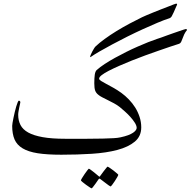

<svg xmlns="http://www.w3.org/2000/svg" viewBox="-20 -756 1039 1046"><path d="M999 -592.8Q988.8 -580.1 983.2 -567.9Q977.5 -555.7 974.1 -545.4Q970.7 -535.2 966.8 -527.6Q962.9 -520 956.1 -517.6Q936 -511.2 906.7 -501.5Q877.4 -491.7 842.8 -479.5Q808.1 -467.3 770.8 -453.9Q733.4 -440.4 697.8 -426Q662.1 -411.6 629.9 -397.5Q597.7 -383.3 573 -370.6Q548.3 -357.9 534.2 -346.9Q520 -335.9 520 -327.6Q520 -321.8 530.8 -314.9Q541.5 -308.1 558.6 -299.1Q575.7 -290 597.2 -278.1Q618.7 -266.1 641.1 -250Q662.6 -234.4 682.1 -214.1Q701.7 -193.8 716.6 -170.2Q731.4 -146.5 740.5 -118.9Q749.5 -91.3 749.5 -62Q749.5 -13.7 714.4 15.6Q679.2 44.9 619.4 60.8Q559.6 76.7 480.5 81.8Q401.4 86.9 314 86.9Q236.8 86.9 185.5 78.9Q134.3 70.8 103.3 52.2Q72.3 33.7 59.3 3.7Q46.4 -26.4 46.4 -70.3Q46.4 -74.7 48.3 -86.9Q50.3 -99.1 53.5 -114.3Q56.6 -129.4 60.5 -146Q64.5 -162.6 68.6 -176.3Q72.8 -189.9 76.4 -198.7Q80.1 -207.5 83 -207.5Q86.4 -207.5 88.6 -204.8Q90.8 -202.1 90.8 -199.2Q90.8 -196.8 88.9 -189Q86.9 -181.2 85 -171.1Q83 -161.1 81.1 -150.1Q79.1 -139.2 79.1 -130.9Q79.1 -99.1 91.8 -74.7Q104.5 -50.3 134 -33.9Q163.6 -17.6 212.6 -8.8Q261.7 0 334 0H454.1Q504.9 0 540.3 -1Q575.7 -2 598.4 -3.2Q621.1 -4.4 636.2 -7.8Q661.1 -13.2 678 -19.5Q694.8 -25.9 705.1 -33Q715.3 -40 720 -46.9Q724.6 -53.7 724.6 -59.1Q724.6 -71.3 714.6 -87.2Q704.6 -103 690.4 -118.9Q676.3 -134.8 660.2 -148.9Q644 -163.1 632.3 -172.9Q618.7 -183.6 601.6 -192.9Q584.5 -202.1 568.1 -210.2Q551.8 -218.3 537.6 -225.6Q523.4 -232.9 516.1 -239.3Q503.4 -249 498.5 -262.5Q493.7 -275.9 493.7 -302.2Q493.7 -331.1 496.3 -349.1Q499 -367.2 506.8 -374.5Q524.9 -390.6 550.5 -407.5Q576.2 -424.3 606 -440.7Q635.7 -457 667.5 -472.9Q699.2 -488.8 730 -502.2Q760.7 -515.6 787.6 -526.4Q814.5 -537.1 835.4 -543.9Q843.8 -546.4 858.2 -551.5Q872.6 -556.6 889.6 -563Q906.7 -569.3 924.6 -575.4Q942.4 -581.5 957.3 -586.7Q972.2 -591.8 981.9 -595Q991.7 -598.1 993.7 -598.1Q995.6 -598.1 996.3 -596.4Q997.1 -594.7 999 -592.8ZM944.8 -730.5Q944.8 -730 940.4 -721.2Q936 -712.4 926.8 -689.9Q921.4 -677.2 915.8 -667.7Q910.2 -658.2 900.9 -655.8Q874.5 -647.5 837.4 -631.8Q800.3 -616.2 758.1 -596.9Q715.8 -577.6 672.9 -556.2Q629.9 -534.7 591.3 -513.9Q552.7 -493.2 522.2 -475.6Q491.7 -458 476.1 -446.8Q474.1 -444.8 472.2 -444.8Q470.7 -444.8 471.2 -446.8Q471.2 -450.2 474.6 -458.3Q478 -466.3 482.9 -475.6Q487.8 -484.9 492.7 -492.7Q497.6 -500.5 501 -503.4Q520.5 -522 550.3 -543.7Q580.1 -565.4 614.7 -586.7Q649.4 -607.9 685.5 -627.2Q721.7 -646.5 753.9 -662.1Q761.7 -666 778.1 -672.9Q794.4 -679.7 814.5 -688Q834.5 -696.3 856.2 -704.6Q877.9 -712.9 896 -720Q914.1 -727.1 925.8 -731.7Q937.5 -736.3 939.5 -736.3Q944.8 -736.3 944.8 -730.5ZM624.5 196.3Q624.5 198.7 618.7 209Q612.8 219.2 605.5 230.5Q598.1 241.7 591.3 250.7Q584.5 259.8 582 259.8Q580.6 259.8 572 253.7Q563.5 247.6 553.2 239.7Q541.5 231.4 526.9 219.7Q524.4 217.3 522 217.3Q520 217.3 517.6 219.7Q507.8 233.9 500 245.1Q492.7 254.9 486.8 262.5Q481 270 479 270Q477.1 270 467.8 263.9Q458.5 257.8 448 250.2Q437.5 242.7 429.2 235.6Q420.9 228.5 420.9 226.6Q420.9 224.1 427 213.9Q433.1 203.6 440.9 192.4Q448.7 181.2 455.6 172.1Q462.4 163.1 463.4 163.1Q466.8 163.1 475.1 169.7Q483.4 176.3 492.7 183.1Q503.4 191.4 516.1 202.6Q520 206.5 522 206.5Q523.9 206.5 526.9 201.2Q536.6 187.5 544.9 176.8Q552.2 168 558.3 159.9Q564.5 151.9 565.9 151.9Q567.9 151.9 577.6 158.2Q587.4 164.6 597.7 172.6Q607.9 180.7 616.2 187.7Q624.5 194.8 624.5 196.3Z"/></svg>

Font: Accordance
Style: Italic
Weight: 400
Italic angle: -11°
Version: Version 1.2 (build January 31, 2020) Miklal Software Solutio